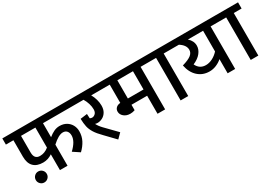

<svg xmlns="http://www.w3.org/2000/svg" viewBox="-7 -1426 3139 2232"><g transform="rotate(-30 1562.0 -310.0)"><path d="M0 0ZM478 -383Q515 -413 551 -430Q587 -447 626 -447Q679 -447 717.5 -424Q756 -401 776.5 -363Q797 -325 797 -280Q797 -214 769 -159.5Q741 -105 691 -57L602 -116Q695 -204 695 -281Q695 -319 676 -341Q657 -363 623 -363Q565 -363 478 -283V0H376V-212Q319 -173 253 -173Q169 -173 125 -218Q81 -263 81 -351V-571H-20V-654H837V-571H478ZM376 -571H183V-348Q183 -258 259 -258Q322 -258 376 -302ZM148 -113Q179 -113 200.5 -91.5Q222 -70 222 -39Q222 -9 200.5 12.5Q179 34 148 34Q118 34 96.5 12.5Q75 -9 75 -39Q75 -70 96.5 -91.5Q118 -113 148 -113Z M1255 -571H1125Q1146 -534 1158 -492Q1170 -450 1170 -409Q1170 -358 1149 -323.5Q1128 -289 1095.5 -272.5Q1063 -256 1030 -256Q1015 -256 998 -261Q1015 -225 1055 -183L1203 -31L1141 31L1014 -101Q958 -157 930.5 -201.5Q903 -246 893.5 -289Q884 -332 882 -396L974 -408Q974 -376 977 -349Q990 -341 1007 -341Q1029 -341 1049 -360Q1069 -379 1069 -417Q1069 -454 1056.5 -494.5Q1044 -535 1022 -571H817V-654H1255Z M1892 -571H1788V0H1686V-242H1476V-169Q1446 -158 1414 -158Q1363 -158 1329.5 -186Q1296 -214 1296 -253Q1296 -283 1316.5 -303Q1337 -323 1374 -326V-571H1235V-654H1892ZM1686 -571H1476V-326H1686Z M2203 -571H2098V0H1996V-571H1872V-654H2203Z M2833 -571H2728V0H2627V-190Q2593 -160 2549 -141.5Q2505 -123 2458 -123Q2368 -123 2305 -180Q2242 -237 2222 -339Q2306 -363 2342 -391.5Q2378 -420 2378 -460Q2378 -523 2302 -571H2183V-654H2833ZM2627 -571H2423Q2478 -522 2478 -458Q2478 -408 2442 -362.5Q2406 -317 2336 -287Q2373 -208 2458 -208Q2502 -208 2547 -231Q2592 -254 2627 -293Z M3144 -571H3039V0H2937V-571H2813V-654H3144Z"/></g></svg>

Font: Martel Sans SemiBold
Style: Regular
Weight: 600
Designer: Dan Reynolds and Mathieu Réguer
Foundry: Dan Reynolds and Mathieu Réguer
Version: Version 1.002; ttfautohint (v1.1) -l 5 -r 5 -G 72 -x 0 -D la